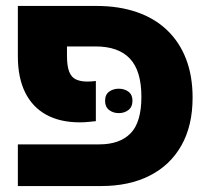

<svg xmlns="http://www.w3.org/2000/svg" viewBox="-20 -625 708 645"><path d="M40 0V-140H314Q382 -140 418.5 -177Q455 -214 455 -300Q455 -387 416.5 -428Q378 -469 301 -469H121V-605H305Q379 -605 439 -584.5Q499 -564 541 -524Q583 -484 605 -427Q627 -370 627 -297Q627 -203 589.5 -136.5Q552 -70 483 -35Q414 0 320 0ZM248 -214Q182 -214 135.5 -239.5Q89 -265 64.5 -314.5Q40 -364 40 -436V-605H205V-438Q205 -403 212.5 -384Q220 -365 235.5 -358Q251 -351 273 -351Q281 -351 288 -351.5Q295 -352 302 -353V-218Q292 -217 277.5 -215.5Q263 -214 248 -214ZM333 -286Q333 -307 346.5 -317Q360 -327 379 -327Q398 -327 411.5 -317Q425 -307 425 -287Q425 -266 411.5 -255.5Q398 -245 379 -245Q360 -245 346.5 -255.5Q333 -266 333 -286Z"/></svg>

Font: Noto Sans Hebrew ExtraBold
Style: Regular
Weight: 800
Designer: Monotype Design Team
Foundry: Monotype Imaging Inc.
Version: Version 2.003